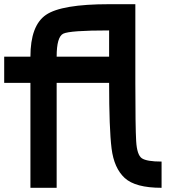

<svg xmlns="http://www.w3.org/2000/svg" viewBox="-20 -895 915 915"><path d="M250 -625H500V-750Q312.5 -750 281.2 -734.4Q250 -718.8 250 -625ZM250 -500V0H125V-500H0V-625H125Q125 -773.4 199.2 -824.2Q273.4 -875 500 -875H625V-500Q625 -289.1 628.9 -222.7Q632.8 -156.2 656.2 -140.6Q679.7 -125 750 -125V0Q625 0 574.2 -46.9Q523.4 -93.8 511.7 -187.5Q500 -281.2 500 -500Z"/></svg>

Font: CraftyPE
Style: Regular
Weight: 400
Designer: Erek Butcher
Foundry: Haunted Coop
Version: Version 0.018;April 4, 2024;FontCreator 15.0.0.2962 64-bit